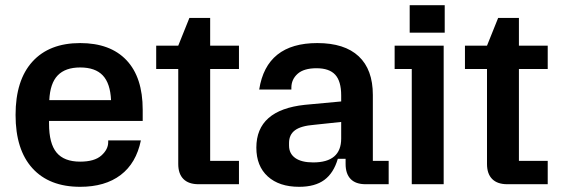

<svg xmlns="http://www.w3.org/2000/svg" viewBox="-20 -710 2163 740"><path d="M40 -267Q40 -401 105 -472.5Q170 -544 289 -544Q405 -544 467.5 -478Q530 -412 530 -287V-244H169V-233Q169 -157 198 -122Q227 -87 289 -87Q344 -87 370.5 -110.5Q397 -134 397 -162V-169H523Q505 -81 445 -35.5Q385 10 289 10Q170 10 105 -61.5Q40 -133 40 -267ZM408 -324Q405 -389 376 -419.5Q347 -450 289 -450Q232 -450 202.5 -419.5Q173 -389 170 -324Z M667 -78V-444H582V-534H667L710 -641H790V-534H901V-444H790V-90H901V0H745Q707 0 687 -20Q667 -40 667 -78Z M968 -141Q968 -286 1155 -306L1295 -319V-342Q1295 -397 1272 -422Q1249 -447 1200 -447Q1151 -447 1127 -425.5Q1103 -404 1103 -372V-365H979Q1007 -544 1203 -544Q1308 -544 1362.5 -493Q1417 -442 1417 -344V-90H1478V0H1389Q1351 0 1331.5 -20Q1312 -40 1312 -78V-98H1282Q1266 -43 1230 -16.5Q1194 10 1133 10Q1056 10 1012 -30Q968 -70 968 -141ZM1187 -84Q1295 -84 1295 -176V-240L1191 -229Q1140 -225 1117 -208Q1094 -191 1094 -159V-149Q1094 -118 1118 -101Q1142 -84 1187 -84Z M1567 -444H1501V-534H1690V0H1567ZM1559 -690H1694V-584H1559Z M1857 -78V-444H1772V-534H1857L1900 -641H1980V-534H2091V-444H1980V-90H2091V0H1935Q1897 0 1877 -20Q1857 -40 1857 -78Z"/></svg>

Font: Mozilla Headline BETA SemiBold
Style: Regular
Weight: 600
Designer: Studio DRAMA
Foundry: Studio DRAMA
Version: Version 0.100